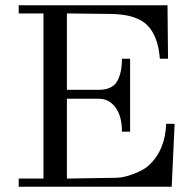

<svg xmlns="http://www.w3.org/2000/svg" viewBox="-20 -709 738 729"><path d="M611 -239H643L632 0H51V-31H145V-658H51V-689H616L618 -486H587Q580 -573 539 -613.5Q498 -654 405 -656L234 -658V-368H356Q399 -368 420 -393Q443 -425 443 -486H474V-209H443Q443 -268 418.5 -301Q394 -334 356 -334H234V-31L421 -34Q449 -34 488 -49Q528 -64 547 -83Q607 -139 611 -239Z"/></svg>

Font: GFS Didot
Style: Regular
Weight: 400
Designer: Takis Katsoulidis and George D. Matthiopoulos
Foundry: Takis Katsoulidis and George D. Matthiopoulos
Version: Version 1.0